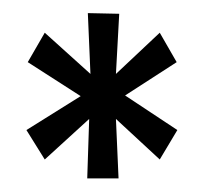

<svg xmlns="http://www.w3.org/2000/svg" viewBox="-20 -713 314 287"><path d="M218.8 -474.6 153.3 -535.2 157.2 -446.3H110.4L113.3 -535.2L46.9 -474.6L19.5 -518.6L100.6 -569.3L21.5 -620.1L46.9 -664.1L115.2 -602.5L111.3 -693.4L158.2 -692.4L153.3 -602.5L218.8 -664.1L244.1 -620.1L167 -570.3L245.1 -518.6Z"/></svg>

Font: Puritan
Style: Italic
Weight: 400
Version: 2.0a